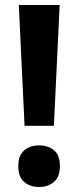

<svg xmlns="http://www.w3.org/2000/svg" viewBox="-20 -734 313 766"><path d="M195 -232H78L55 -714H218ZM53 -71Q53 -114 76.5 -134Q100 -154 136 -154Q172 -154 195.5 -134.5Q219 -115 219 -71Q219 -28 195 -8Q171 12 136 12Q100 12 76.5 -8Q53 -28 53 -71Z"/></svg>

Font: Noto Sans Lao UI SemCond
Style: Bold
Weight: 700
Width: 4
Designer: Monotype Design Team
Foundry: Monotype Imaging Inc.
Version: Version 2.000; ttfautohint (v1.8.4.7-5d5b)